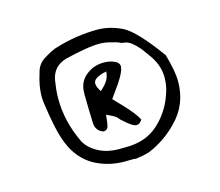

<svg xmlns="http://www.w3.org/2000/svg" viewBox="-67 -835 637 557"><g transform="rotate(-15 252.0 -556.5)"><path d="M258 -362Q207 -359 164 -379Q104 -407 82 -482Q77 -498 72 -523Q67 -548 62 -583Q61 -591 60.5 -596.5Q60 -602 60 -606Q60 -637 72 -674Q78 -700 100 -713Q113 -721 123 -726Q133 -731 141 -733Q204 -752 266 -752Q303 -752 340 -734Q376 -716 439 -629Q454 -577 454 -547Q454 -477 407 -430Q370 -391 320 -370Q313 -368 305.5 -366Q298 -364 289 -363Q285 -362 281 -361.5Q277 -361 272 -362ZM249 -401Q291 -400 320.5 -412.5Q350 -425 375 -455Q400 -485 412 -524Q419 -544 419 -568Q419 -601 399 -632Q398 -634 376 -664Q364 -678 353 -686.5Q342 -695 327 -696Q324 -696 319 -699L311 -702Q308 -703 292 -707Q276 -711 262 -711Q243 -711 216.5 -706.5Q190 -702 157 -694Q117 -682 110 -642Q108 -630 106.5 -616.5Q105 -603 105 -587Q105 -519 137 -452Q149 -429 178 -414Q207 -399 249 -401ZM305 -455Q300 -455 293 -459Q280 -467 263 -483Q262 -485 255 -492Q247 -498 227 -507Q226 -497 225 -489Q224 -481 223 -476Q221 -465 213 -463L209 -462Q205 -462 197 -467Q185 -476 184 -492Q183 -519 182.5 -539.5Q182 -560 182 -573Q181 -576 182 -580V-584Q182 -617 205.5 -636Q229 -655 259 -655Q277 -655 290 -649Q305 -643 305 -631L303 -621Q298 -607 288 -592Q286 -588 278 -577Q270 -566 256 -546L277 -524Q312 -488 322 -467Q315 -455 305 -455ZM230 -577Q244 -589 251.5 -600.5Q259 -612 260 -628Q239 -624 229 -617Q220 -611 220 -602Q220 -593 230 -577Z"/></g></svg>

Font: Mansalva
Style: Regular
Weight: 400
Designer: Carolina Short
Foundry: Carolina Short
Version: Version 2.112; ttfautohint (v1.8.4.7-5d5b)